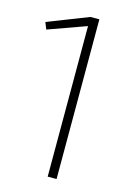

<svg xmlns="http://www.w3.org/2000/svg" viewBox="-109 -756 557 813"><g transform="rotate(15 169.0 -350.0)"><path d="M184 0V-660L17 -600L5 -630L184 -700H223V0Z"/></g></svg>

Font: REM Medium Thin
Style: Regular
Weight: 250
Version: Version 1.005;gftools[0.9.28]